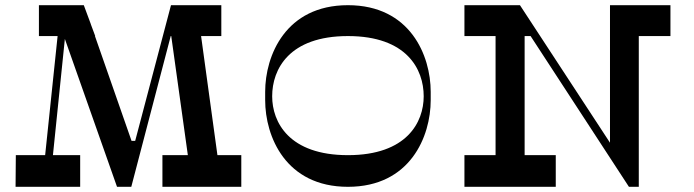

<svg xmlns="http://www.w3.org/2000/svg" viewBox="-20 -720 2674 740"><path d="M818 -122 755 -581H833V-700H639L501 -177H487L346 -581H347L331 -624L329 -630L303 -700H130V-581H202L154 -122H41L40 0H289V-122H184L230 -570L431 0H486L638 -581H640L704 -122H606V0H910V-122Z M1640 -366C1640 -506 1561 -700 1321 -700C1081 -700 1002 -506 1002 -366V-334C1002 -194 1081 0 1321 0C1561 0 1640 -194 1640 -334ZM1321 -122C1094 -122 1029 -249 1029 -349C1029 -453 1094 -581 1321 -581C1548 -581 1613 -453 1613 -349C1613 -249 1548 -122 1321 -122Z M2564 -700H2331V-170L1984 -700H1770V-581H1890V-122H1770V0H2122V-122H2002V-581H2025L2404 0H2442V-581H2564Z"/></svg>

Font: Space Cowgirl Medium
Style: Regular
Weight: 600
Designer: Valery Marier
Foundry: Valery Marier
Version: Version 1.000;hotconv 1.0.109;makeotfexe 2.5.65596